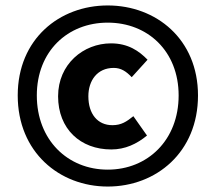

<svg xmlns="http://www.w3.org/2000/svg" viewBox="-20 -676 791 704"><path d="M375 8C553 8 706 -118 706 -326C706 -532 553 -656 375 -656C198 -656 45 -533 45 -326C45 -118 198 8 375 8ZM375 -54C228 -54 115 -163 115 -326C115 -488 228 -593 375 -593C522 -593 635 -488 635 -326C635 -163 522 -54 375 -54ZM388 -128C439 -128 481 -148 519 -179L469 -250C444 -230 425 -217 392 -217C338 -217 304 -258 304 -323C304 -380 336 -427 397 -427C424 -427 443 -414 463 -393L521 -457C490 -489 450 -517 387 -517C286 -517 193 -441 193 -323C193 -203 275 -128 388 -128Z"/></svg>

Font: DAIFUKU Sans
Style: Bold
Weight: 700
Designer: Original font ‘Source Han Sans JP’ : Paul D. Hunt
Foundry: Daifuku
Version: Version 1.000